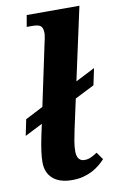

<svg xmlns="http://www.w3.org/2000/svg" viewBox="-91 -808 533 867"><g transform="rotate(-10 175.0 -375.0)"><path d="M238.8 -69.8Q254.4 -69.8 267.6 -75.7Q280.8 -81.5 297.9 -92.8L321.8 -59.1Q310.1 -46.4 294.9 -33.9Q279.8 -21.5 261 -11.7Q242.2 -2 219.2 3.9Q196.3 9.8 168.9 9.8Q111.3 9.8 80.6 -17.3Q49.8 -44.4 49.8 -92.8Q49.8 -135.7 65.9 -211.9L77.1 -264.2L-3.9 -223.1L11.2 -296.9L92.8 -338.9L152.8 -622.1Q154.3 -628.4 155.8 -635.3Q157.2 -642.1 158.2 -648.2Q159.2 -654.3 159.7 -658.7Q160.2 -663.1 160.2 -665Q160.2 -678.7 157.2 -687Q154.3 -695.3 147.9 -699.7Q141.6 -704.1 131.3 -705.6Q121.1 -707 106.9 -707H85.9L95.2 -759.8H336.9L264.2 -425.8L353 -471.2L336.9 -395L248 -350.1L217.8 -210.9Q211.9 -183.6 208 -159.9Q204.1 -136.2 204.1 -115.2Q204.1 -93.3 213.1 -81.5Q222.2 -69.8 238.8 -69.8Z"/></g></svg>

Font: Droid Serif
Style: Bold Italic
Weight: 700
Italic angle: -12°
Designer: Monotype Design team
Foundry: Monotype Imaging Inc.
Version: Version 1.03